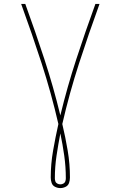

<svg xmlns="http://www.w3.org/2000/svg" viewBox="-20 -755 616 980"><path d="M288 205Q302 205 315 198.5Q328 192 332.5 178.5Q337 165 337 151Q337 82 325.5 13.5Q314 -55 298 -122Q334 -279 383.5 -431.5Q433 -584 488 -735H467Q416 -595 369.5 -453Q323 -311 288 -166Q253 -311 206.5 -453Q160 -595 109 -735H88Q143 -584 192.5 -431.5Q242 -279 278 -122Q263 -55 251 13.5Q239 82 239 151Q239 165 243.5 178.5Q248 192 261 198.5Q274 205 288 205ZM288 186Q280 186 272.5 182Q265 178 262.5 170.5Q260 163 260 155Q260 97 268.5 40Q277 -17 288 -74Q300 -17 308 40Q316 97 316 155Q316 163 313.5 170.5Q311 178 303.5 182Q296 186 288 186Z"/></svg>

Font: Iosevka Sparkle Thin
Style: Regular
Weight: 100
Designer: Belleve Invis
Foundry: Belleve Invis
Version: Version 4.5.0; ttfautohint (v1.8.3)